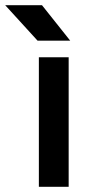

<svg xmlns="http://www.w3.org/2000/svg" viewBox="-80 -721 355 741"><path d="M65 -564H191L82 -701H-60ZM70 0H185V-500H70Z"/></svg>

Font: Unageo
Style: SemiBold
Weight: 600
Designer: Richard Sepsi
Foundry: Richard Sepsi
Version: Version 2.000